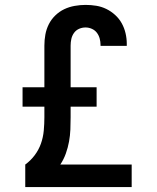

<svg xmlns="http://www.w3.org/2000/svg" viewBox="-20 -763 640 783"><path d="M517 0H83V-92Q105 -108 121.5 -130Q138 -152 147 -177.5Q156 -203 158.5 -230.5Q161 -258 161 -285V-328H72V-407H161V-577Q161 -600 165 -622Q169 -644 179 -664Q189 -684 205.5 -700Q222 -716 242 -725.5Q262 -735 284.5 -739Q307 -743 329 -743Q351 -743 372.5 -739.5Q394 -736 413.5 -726.5Q433 -717 449.5 -702Q466 -687 476.5 -668Q487 -649 492 -627.5Q497 -606 497 -585V-576H390V-580Q390 -593 386.5 -606Q383 -619 375 -629.5Q367 -640 354.5 -645.5Q342 -651 329 -651Q315 -651 302.5 -645.5Q290 -640 282 -629Q274 -618 271 -604.5Q268 -591 268 -577V-407H374V-328H268V-285Q268 -260 267 -235Q266 -210 261.5 -185.5Q257 -161 248.5 -137Q240 -113 226 -92H517Z"/></svg>

Font: Iosevka Aile Semibold
Style: Regular
Weight: 600
Designer: Belleve Invis
Foundry: Belleve Invis
Version: Version 31.1.0; ttfautohint (v1.8.4)